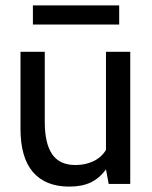

<svg xmlns="http://www.w3.org/2000/svg" viewBox="-20 -682 564 712"><path d="M56 -205V-490H146V-230Q146 -150 173.5 -110Q201 -70 260 -70Q296 -70 326 -84Q356 -98 373 -126V-490H463V0H383L373 -54Q349 -21 316.5 -5.5Q284 10 237 10Q149 10 102.5 -43.5Q56 -97 56 -205ZM102 -662H422V-591H102Z"/></svg>

Font: Cabin
Style: Regular
Weight: 400
Designer: Pablo Impallari
Foundry: Pablo Impallari. http://www.impallari.com Igino Marini. http://www.ikern.com
Version: Version 2.001